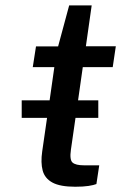

<svg xmlns="http://www.w3.org/2000/svg" viewBox="-20 -689 450 712"><path d="M259 3.5Q203 3.5 174.5 -12Q146 -27.5 138.2 -56.8Q130.5 -86 136.5 -127.5L154.5 -252H60.5V-317H164L181.5 -440H101.5L113.5 -517H195.5L236.5 -669H320L298.5 -517.5H409.5L398 -440H287L269.5 -317H344.5V-252H260L243 -134Q237.5 -96 249.2 -86Q261 -76 290.5 -76H348L337.5 -6.5Q327.5 -2.5 308.2 0.5Q289 3.5 259 3.5Z"/></svg>

Font: Public Sans Medium
Style: Italic
Weight: 500
Italic angle: -8°
Designer: The Public Sans project authors (U.S. Web Design System). Libre Franklin designed by Pablo Impallari and Rodrigo Fuenzal
Version: Version 1.007; ttfautohint (v1.8.1) -l 8 -r 50 -G 200 -x 14 